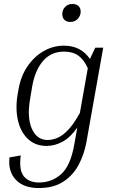

<svg xmlns="http://www.w3.org/2000/svg" viewBox="-20 -728 599 971"><path d="M417 -9Q406 52 378 105Q350 158 300.5 190.5Q251 223 176 223Q99 223 59.5 180.5Q20 138 28 68L85 58Q75 132 100.5 163.5Q126 195 177 195Q242 195 289.5 152.5Q337 110 356 1L371 -83Q336 -33 296.5 -11.5Q257 10 216 10Q158 10 120.5 -26Q83 -62 70 -122.5Q57 -183 70 -256L74 -278Q86 -345 120 -394Q154 -443 201.5 -470Q249 -497 303 -497Q348 -497 380.5 -479.5Q413 -462 435 -430Q442 -444 448.5 -459Q455 -474 462 -487H502ZM132 -226Q116 -132 141.5 -76Q167 -20 221 -20Q245 -20 271 -31Q297 -42 325.5 -72Q354 -102 384 -157L424 -383Q405 -426 376.5 -446.5Q348 -467 304 -467Q238 -467 197 -419Q156 -371 142 -286ZM336 -617Q317 -617 306 -627.5Q295 -638 295 -657Q295 -678 309.5 -693Q324 -708 346 -708Q366 -708 377 -697.5Q388 -687 388 -669Q388 -649 373.5 -633Q359 -617 336 -617Z"/></svg>

Font: Inria Serif Light
Style: Italic
Weight: 300
Italic angle: -10°
Designer: Black Foundry Team
Foundry: Black Foundry
Version: Version 1.000; ttfautohint (v1.8.3)